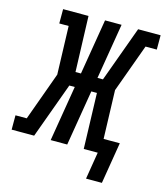

<svg xmlns="http://www.w3.org/2000/svg" viewBox="-163 -832 934 1088"><g transform="rotate(15 304.5 -288.0)"><path d="M538 159H445L471 0H389L379 -326H346L292 0H195L249 -326H217L98 0H-34V-84H32L135 -368L126 -651H71V-735H220L231 -409H263L317 -735H414L360 -409H392L511 -735H643V-651H577L474 -368L483 -84H578Z"/></g></svg>

Font: Iosevka Slab MdExObl
Style: Regular
Weight: 500
Width: 7
Italic angle: -9°
Monospace: yes
Designer: Belleve Invis
Foundry: Belleve Invis
Version: Version 11.1.1; ttfautohint (v1.8.3)